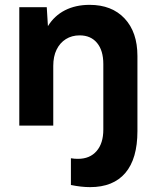

<svg xmlns="http://www.w3.org/2000/svg" viewBox="-20 -518 637 792"><path d="M272.5 245.1V134.8Q280.3 136.2 287.6 136.7Q294.9 137.2 301.8 137.2Q350.6 137.2 378.4 105.2Q406.2 73.2 406.2 16.6V-253.9Q406.2 -309.6 380.4 -340.8Q354.5 -372.1 308.6 -372.1Q276.4 -372.1 251.7 -356.7Q227.1 -341.3 213.4 -313.2Q199.7 -285.2 199.7 -246.1V0H59.6V-488.3H172.9L177.7 -410.2Q204.1 -453.1 248 -475.6Q292 -498 349.6 -498Q441.4 -498 494.1 -441.7Q546.9 -385.3 546.9 -287.1V22.9Q546.9 136.7 497.1 195.3Q447.3 253.9 351.6 253.9Q333.5 253.9 313.7 251.7Q293.9 249.5 272.5 245.1Z"/></svg>

Font: Kumbh Sans
Style: Bold
Weight: 700
Version: Version 1.005